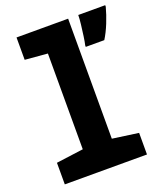

<svg xmlns="http://www.w3.org/2000/svg" viewBox="-140 -852 803 944"><g transform="rotate(-20 261.5 -380.0)"><path d="M363 -608Q367 -624 371 -653Q375 -682 378.5 -711.5Q382 -741 382 -760H523V-752Q513 -714 496.5 -673Q480 -632 460 -600H363ZM35 0V-113L177 -132V-633L59 -643V-760H329V-132L465 -113V0Z"/></g></svg>

Font: Noto Sans Mono ExtraCondensed Black
Style: Regular
Weight: 900
Width: 2
Designer: Monotype Design Team
Foundry: Monotype Imaging Inc.
Version: Version 2.014